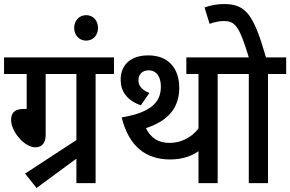

<svg xmlns="http://www.w3.org/2000/svg" viewBox="-20 -906 1436 950"><path d="M161 24 358 -121V0H453V-540H544V-622H0V-540H112V-367H98C50 -367 35 -345 35 -313C35 -253 102 -177 155 -177C189 -177 206 -200 206 -240V-540H358V-213L104 -47Z M347 -768C347 -732 372 -705 406 -705C441 -705 465 -732 465 -768C465 -804 441 -831 406 -831C372 -831 347 -804 347 -768Z M1057 -540H1147V-622H902V-540H962V-270C928 -226 876 -199 820 -199C766 -199 728 -220 702 -272C814 -308 867 -375 867 -471C867 -568 813 -632 714 -632C626 -632 577 -585 577 -511C577 -456 607 -409 677 -385L719 -446C685 -460 665 -479 665 -508C665 -539 685 -558 715 -558C754 -558 776 -527 776 -477C776 -403 731 -350 582 -325C618 -180 703 -117 822 -117C880 -117 927 -133 962 -158V0H1057Z M1306 -540H1396V-622H1296C1236 -831 1198 -886 1089 -886C1056 -886 1021 -880 992 -869L1017 -788C1039 -796 1065 -802 1088 -802C1146 -802 1166 -770 1211 -622H1134V-540H1211V0H1306Z"/></svg>

Font: Noto Sans Devanagari SemiCondensed Medium
Style: Regular
Weight: 500
Width: 4
Designer: Jelle Bosma - Monotype Design Team
Foundry: Monotype Imaging Inc.
Version: Version 2.004